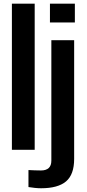

<svg xmlns="http://www.w3.org/2000/svg" viewBox="-20 -820 477 1051"><path d="M45.1 0V-800H169.9V0ZM253.4 -696.9V-800H389.8V-696.9ZM204.9 210.5Q189.1 210.5 170.6 208.6Q152.1 206.7 135.8 203.9V110.8Q148.8 111.6 169.5 112.4Q190.1 113.1 204.5 113.1Q232.1 113.1 246.6 99.8Q261.1 86.5 261.1 59.3V-600H385.9V49.6Q385.9 135.4 341.5 173Q297 210.5 204.9 210.5Z"/></svg>

Font: Big Shoulders Stencil Display SC Thin
Style: Regular
Weight: 100
Designer: Patric King
Foundry: XO Type Co
Version: Version 2.001